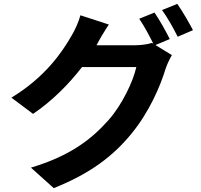

<svg xmlns="http://www.w3.org/2000/svg" viewBox="-20 -884 1040 993"><path d="M897 -864 818 -832C846 -794 878 -736 899 -694L978 -728C960 -763 923 -827 897 -864ZM543 -757 396 -805C387 -771 366 -725 351 -701C302 -615 214 -485 39 -379L151 -295C250 -362 337 -450 404 -537H685C669 -463 611 -342 543 -265C455 -165 344 -78 140 -17L258 89C446 14 566 -77 661 -194C752 -305 809 -438 836 -527C844 -552 858 -580 869 -599L784 -651L858 -682C840 -719 804 -783 779 -819L700 -787C725 -751 753 -698 773 -658L766 -662C744 -655 710 -650 679 -650H479L482 -655C493 -677 519 -722 543 -757Z"/></svg>

Font: Noto Sans Mono CJK TC
Style: Bold
Weight: 700
Designer: Ryoko NISHIZUKA 西塚涼子 (kana, bopomofo & ideographs); Paul D. Hunt (Latin, Greek & Cyrillic); Sandoll Communications 산돌커뮤니
Foundry: Adobe
Version: Version 2.004;hotconv 1.0.118;makeotfexe 2.5.65603